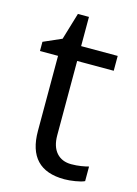

<svg xmlns="http://www.w3.org/2000/svg" viewBox="-105 -718 563 787"><g transform="rotate(15 176.5 -324.5)"><path d="M258.8 -57.1Q280.3 -57.1 300.3 -60.3Q320.3 -63.5 332 -66.9V-4.9Q318.8 1.5 293.2 5.6Q267.6 9.8 247.1 9.8Q91.8 9.8 91.8 -153.8V-472.2H15.1V-511.2L91.8 -544.9L126 -659.2H172.9V-535.2H328.1V-472.2H172.9V-157.2Q172.9 -108.9 195.8 -83Q218.8 -57.1 258.8 -57.1Z"/></g></svg>

Font: Open Sans Y to K
Style: Regular
Weight: 400
Version: Version 1.10